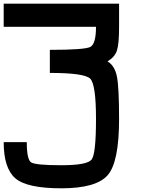

<svg xmlns="http://www.w3.org/2000/svg" viewBox="-20 -895 790 1040"><path d="M0 -750V-875H625V-750Q625 -656.2 613.3 -621.1Q601.6 -585.9 562.5 -562.5Q601.6 -539.1 613.3 -480.5Q625 -421.9 625 -250Q625 -15.6 562.5 54.7Q500 125 312.5 125Q125 125 62.5 70.3Q0 15.6 0 -125H125Q125 -31.2 148.4 -15.6Q171.9 0 312.5 0Q453.1 0 476.6 -31.2Q500 -62.5 500 -250Q500 -437.5 468.8 -468.8Q437.5 -500 250 -500V-625Q437.5 -625 468.8 -640.6Q500 -656.2 500 -750Z"/></svg>

Font: CraftyPE
Style: Regular
Weight: 400
Designer: Erek Butcher
Foundry: Haunted Coop
Version: Version 0.018;April 4, 2024;FontCreator 15.0.0.2962 64-bit